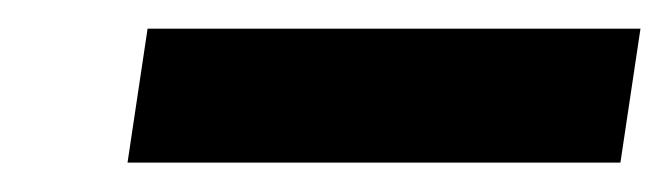

<svg xmlns="http://www.w3.org/2000/svg" viewBox="-20 -716 467 134"><path d="M69 -602.5 83 -696H427L413 -602.5Z"/></svg>

Font: Public Sans Thin
Style: Bold Italic
Weight: 700
Italic angle: -8°
Version: Version 2.001